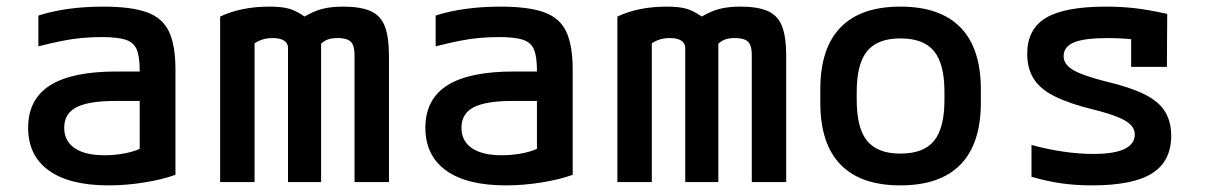

<svg xmlns="http://www.w3.org/2000/svg" viewBox="-20 -550 3640 580"><path d="M308 10Q190 10 127.5 -35Q65 -80 65 -164Q65 -250 131 -292Q197 -334 332 -334H449V-245H327Q248 -245 211 -226Q174 -207 174 -164Q174 -124 205.5 -102.5Q237 -81 296 -81Q330 -81 363 -88Q396 -95 419 -109L402 -51V-337Q402 -379 393 -400.5Q384 -422 359.5 -430Q335 -438 288 -438Q258 -438 229 -435.5Q200 -433 167.5 -426.5Q135 -420 96 -410V-503Q136 -516 185.5 -523Q235 -530 293 -530Q376 -530 423.5 -513Q471 -496 490.5 -454.5Q510 -413 510 -340V-22Q472 -8 417 1Q362 10 308 10Z M645 0V-500Q677 -515 714 -522.5Q751 -530 795 -530Q832 -530 854 -523.5Q876 -517 900 -500Q929 -517 955 -523.5Q981 -530 1017 -530Q1069 -530 1099.5 -516.5Q1130 -503 1142.5 -470.5Q1155 -438 1155 -382V0H1051V-383Q1051 -402 1046.5 -413.5Q1042 -425 1030.5 -430Q1019 -435 1000 -435Q984 -435 972.5 -431.5Q961 -428 950 -418V0H850V-405Q850 -415 844.5 -421.5Q839 -428 829 -431.5Q819 -435 803 -435Q772 -435 749 -419V0Z M1508 10Q1390 10 1327.5 -35Q1265 -80 1265 -164Q1265 -250 1331 -292Q1397 -334 1532 -334H1649V-245H1527Q1448 -245 1411 -226Q1374 -207 1374 -164Q1374 -124 1405.5 -102.5Q1437 -81 1496 -81Q1530 -81 1563 -88Q1596 -95 1619 -109L1602 -51V-337Q1602 -379 1593 -400.5Q1584 -422 1559.5 -430Q1535 -438 1488 -438Q1458 -438 1429 -435.5Q1400 -433 1367.5 -426.5Q1335 -420 1296 -410V-503Q1336 -516 1385.5 -523Q1435 -530 1493 -530Q1576 -530 1623.5 -513Q1671 -496 1690.5 -454.5Q1710 -413 1710 -340V-22Q1672 -8 1617 1Q1562 10 1508 10Z M1845 0V-500Q1877 -515 1914 -522.5Q1951 -530 1995 -530Q2032 -530 2054 -523.5Q2076 -517 2100 -500Q2129 -517 2155 -523.5Q2181 -530 2217 -530Q2269 -530 2299.5 -516.5Q2330 -503 2342.5 -470.5Q2355 -438 2355 -382V0H2251V-383Q2251 -402 2246.5 -413.5Q2242 -425 2230.5 -430Q2219 -435 2200 -435Q2184 -435 2172.5 -431.5Q2161 -428 2150 -418V0H2050V-405Q2050 -415 2044.5 -421.5Q2039 -428 2029 -431.5Q2019 -435 2003 -435Q1972 -435 1949 -419V0Z M2700 10Q2580 10 2519 -53Q2458 -116 2458 -240V-280Q2458 -404 2519 -467Q2580 -530 2700 -530Q2820 -530 2881.5 -467Q2943 -404 2943 -280V-240Q2943 -116 2881.5 -53Q2820 10 2700 10ZM2700 -86Q2770 -86 2801.5 -124.5Q2833 -163 2833 -248V-273Q2833 -357 2801.5 -395.5Q2770 -434 2700 -434Q2631 -434 2599.5 -395.5Q2568 -357 2568 -273V-248Q2568 -163 2599.5 -124.5Q2631 -86 2700 -86Z M3279 10Q3228 10 3184 3.5Q3140 -3 3096 -16V-112Q3144 -99 3191.5 -92Q3239 -85 3283 -85Q3346 -85 3377 -100Q3408 -115 3408 -144Q3408 -160 3396 -172.5Q3384 -185 3357.5 -196Q3331 -207 3287 -218Q3213 -236 3168 -258Q3123 -280 3103 -311.5Q3083 -343 3083 -387Q3083 -462 3139.5 -496Q3196 -530 3321 -530Q3365 -530 3406 -525.5Q3447 -521 3506 -508L3505 -348H3397V-487L3446 -426Q3409 -431 3381.5 -433Q3354 -435 3327 -435Q3256 -435 3224.5 -422Q3193 -409 3193 -380Q3193 -364 3205.5 -351Q3218 -338 3246 -327Q3274 -316 3320 -304Q3393 -287 3436.5 -265.5Q3480 -244 3499 -213.5Q3518 -183 3518 -140Q3518 -63 3460.5 -26.5Q3403 10 3279 10Z"/></svg>

Font: M PLUS Code Latin Expanded Medium
Style: Regular
Weight: 500
Width: 7
Designer: Coji Morishita
Foundry: UNDERFOREST DESIGN
Version: Version 1.002; ttfautohint (v1.8.3)